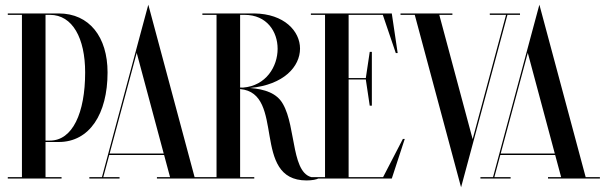

<svg xmlns="http://www.w3.org/2000/svg" viewBox="-20 -757 2563 814"><path d="M229 -155C359 -155 436 -273 436 -450C436 -600 359 -700 229 -700H13V-694H73V-6H13V0H241V-6H173V-155ZM192 -694C287.5 -694 341 -595 341 -450C341 -278 287.5 -161 192 -161H173V-694Z M611.7 -726.2V-726.5L608.7 -737L556.7 -544V-543.7L412.2 -6H358.8V0H486.8V-6H417.9L443.2 -100H675.7L701 -6H645.3V0H865.3V-6H805ZM559.6 -532.9 674.1 -106H444.8Z M1328 -6C1325 -5 1320 -4 1317 -4C1212 -4 1238 -217 1179 -317C1153.3 -362.2 1102.6 -378.9 1039.9 -384C1184.1 -397.4 1252 -475.4 1252 -551C1252 -624.7 1185.4 -698.5 1058 -700V-700H838V-694H898V-6H838V0H1058V-6H998V-379.4C1192.9 -362.7 1042.5 8 1280 8C1303 8 1323 4 1331 -1ZM1017 -694C1111.5 -694 1157 -623 1157 -550C1157 -475.1 1108.2 -393.4 1010.5 -385.6C1006.4 -385.7 1002.2 -385.8 998 -385.9V-694Z M1604.1 -6H1458V-420H1530.9L1547.5 -309H1556.5V-537H1547.5L1530.9 -426H1458V-694H1603L1658 -532H1666L1641 -700H1298V-694H1358V-6H1298V0H1641L1696 -168H1688Z M2184.5 -700H2056.5V-694H2125.4L1983.8 -167.1L1842.4 -694H1898V-700H1678V-694H1738.4L1931.8 26.2V26.5L1934.8 37L1986.8 -156V-156.3L2131.3 -694H2184.7Z M2269.7 -726.2V-726.5L2266.7 -737L2214.7 -544V-543.7L2070.2 -6H2016.8V0H2144.8V-6H2075.9L2101.2 -100H2333.7L2359 -6H2303.3V0H2523.3V-6H2463ZM2217.6 -532.9 2332.1 -106H2102.8Z"/></svg>

Font: Picaflor 72 pt
Style: Regular
Weight: 400
Designer: Ariel Martín Pérez
Foundry: Tunera Type Foundry
Version: Version 1.000;hotconv 1.0.109;makeotfexe 2.5.65596